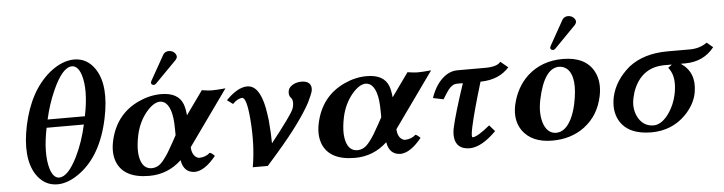

<svg xmlns="http://www.w3.org/2000/svg" viewBox="-44 -876 4084 1083"><g transform="rotate(-5 1997.5 -335.0)"><path d="M420.9 -311H210Q180.7 -168 206.1 -80.1Q222.7 -25.9 256.3 -24.9Q306.6 -24.9 360.4 -133.8Q399.4 -213.4 420.9 -311ZM382.8 -644Q328.1 -644 271.5 -516.1Q238.3 -440.9 219.7 -356.9H430.7Q461.4 -505.9 433.1 -592.8Q415.5 -643.1 382.8 -644ZM100.1 -334Q141.1 -525.9 256.8 -622.6Q327.1 -680.2 397 -681.2Q471.2 -681.2 515.6 -615.2Q579.1 -519.5 540 -334Q495.6 -124.5 366.7 -33.2Q303.2 11.7 244.6 12.2Q168 12.2 123 -57.6Q62.5 -154.3 100.1 -334Z M933.6 -682.1Q958 -682.1 971.7 -662.6Q977.5 -652.8 976.6 -644Q973.6 -634.8 968.3 -628.9L848.1 -506.8Q840.3 -499.5 835.4 -499Q822.3 -499 818.8 -509.3Q818.4 -511.7 818.4 -513.2Q819.8 -519 821.3 -522L901.9 -665Q912.6 -681.6 933.6 -682.1ZM931.2 -206.1 930.7 -241.2Q930.7 -370.1 881.8 -396.5Q871.1 -401.9 859.9 -401.9Q822.8 -401.9 779.8 -350.1Q737.3 -297.4 721.7 -226.1Q698.2 -115.7 729 -62Q747.6 -32.7 780.3 -32.2Q799.8 -32.2 816.7 -41.3Q833.5 -50.3 850.8 -72.8Q868.2 -95.2 878.9 -113Q889.6 -130.9 910.2 -167.5ZM869.1 -443.8Q966.3 -443.8 992.2 -376Q1001.5 -350.6 1004.9 -312L1100.6 -445.8Q1138.2 -439.9 1156.2 -439.9Q1185.5 -439.9 1234.4 -444.8L1010.3 -130.9Q1012.7 -83 1043.5 -69.3Q1048.3 -67.4 1051.8 -66.9Q1090.8 -67.9 1114.3 -90.3Q1126.5 -86.9 1141.6 -70.3Q1077.1 9.3 1020.5 9.8Q958.5 7.8 946.8 -63Q869.1 9.8 763.7 9.8Q622.1 9.8 583 -83.5Q562.5 -134.3 576.7 -202.1Q608.9 -353.5 742.7 -415Q805.7 -443.8 869.1 -443.8Z M1664.1 -444.8Q1712.9 -444.8 1718.8 -407.7Q1719.7 -397.9 1717.8 -388.2Q1713.4 -369.6 1691.4 -324.2Q1633.3 -216.3 1494.1 -56.2Q1466.3 -23.9 1434.1 12.2H1349.1Q1371.6 -114.3 1358.4 -266.6Q1348.1 -381.3 1323.7 -382.8Q1296.9 -381.8 1269.5 -353L1236.8 -377Q1302.2 -444.3 1356.9 -444.8Q1425.3 -444.8 1451.2 -315.9Q1456.5 -288.1 1461.9 -246.1Q1469.2 -161.6 1468.8 -112.8Q1584 -258.3 1599.6 -293.5Q1603.5 -302.7 1605 -309.1Q1612.3 -345.2 1597.2 -359.9Q1583.5 -374 1588.9 -400.9Q1593.8 -422.9 1624 -437Q1643.1 -444.8 1664.1 -444.8Z M2095.7 -206.1 2095.2 -241.2Q2095.2 -370.1 2046.4 -396.5Q2035.6 -401.9 2024.4 -401.9Q1987.3 -401.9 1944.3 -350.1Q1901.9 -297.4 1886.2 -226.1Q1862.8 -115.7 1893.6 -62Q1912.1 -32.7 1944.8 -32.2Q1964.4 -32.2 1981.2 -41.3Q1998 -50.3 2015.4 -72.8Q2032.7 -95.2 2043.5 -113Q2054.2 -130.9 2074.7 -167.5ZM2033.7 -443.8Q2130.9 -443.8 2156.7 -376Q2166 -350.6 2169.4 -312L2265.1 -445.8Q2302.7 -439.9 2320.8 -439.9Q2350.1 -439.9 2398.9 -444.8L2174.8 -130.9Q2177.2 -83 2208 -69.3Q2212.9 -67.4 2216.3 -66.9Q2255.4 -67.9 2278.8 -90.3Q2291 -86.9 2306.2 -70.3Q2241.7 9.3 2185.1 9.8Q2123 7.8 2111.3 -63Q2033.7 9.8 1928.2 9.8Q1786.6 9.8 1747.6 -83.5Q1727.1 -134.3 1741.2 -202.1Q1773.4 -353.5 1907.2 -415Q1970.2 -443.8 2033.7 -443.8Z M2543.9 -432.1H2708Q2773.4 -433.1 2791.5 -459L2834 -423.8Q2775.9 -358.9 2674.8 -356.9H2670.9Q2622.1 -196.3 2603 -108.9Q2589.8 -47.9 2600.1 -47.9Q2627.9 -49.3 2697.8 -106.9L2728.5 -71.8Q2647 10.3 2579.6 12.2Q2502 12.2 2494.1 -57.6Q2491.7 -82 2498 -111.8Q2514.6 -188 2570.8 -356.9H2538.1Q2510.7 -356.9 2488.3 -327.6Q2477.1 -312.5 2454.6 -275.9L2395.5 -288.1Q2424.8 -373.5 2481 -411.6Q2511.2 -431.6 2543.9 -432.1Z M3193.8 -682.1Q3218.3 -682.1 3232.4 -662.6Q3238.3 -652.8 3236.8 -644Q3233.9 -634.8 3228.5 -628.9L3108.9 -506.8Q3101.1 -499.5 3096.2 -499Q3083 -499 3079.1 -509.3Q3078.6 -511.7 3079.1 -513.2Q3080.6 -519 3082 -522L3162.1 -665Q3172.9 -681.6 3193.8 -682.1ZM3118.2 -401.9Q3035.2 -400.4 2998.5 -229Q2980 -142.1 3004.9 -81.5Q3026.4 -33.2 3070.8 -32.2Q3124 -32.2 3159.2 -103.5Q3175.8 -137.7 3186 -184.1Q3217.8 -334 3165 -384.3Q3145.5 -401.4 3118.2 -401.9ZM2854 -207Q2876 -307.1 2943.4 -370.1Q3024.4 -443.8 3143.6 -443.8Q3272.9 -443.8 3319.3 -356Q3350.1 -296.9 3333 -215.8Q3310.5 -109.4 3231 -48.8Q3229.5 -47.9 3229 -46.9Q3152.3 9.8 3045.9 9.8Q2929.7 9.8 2877 -64.5Q2836.9 -123.5 2854 -207Z M3622.1 -25.9Q3669.9 -25.9 3712.9 -88.9Q3742.2 -132.8 3754.4 -187Q3772 -269 3748 -317.9Q3741.2 -331.1 3732.4 -342.8Q3752.9 -356 3753.9 -358.9H3713.9Q3591.8 -358.9 3540.5 -247.1Q3528.3 -219.7 3522 -189Q3508.3 -124.5 3539.1 -73.2Q3568.4 -26.4 3622.1 -25.9ZM3517.1 -369.1Q3601.6 -434.6 3734.9 -435.1H3865.2Q3919.9 -435.5 3960.4 -464.8L3995.1 -436Q3934.1 -359.4 3831.1 -358.9H3804.7Q3887.7 -303.7 3869.6 -194.8Q3868.7 -189 3867.7 -184.1Q3854.5 -121.1 3799.8 -65.4Q3722.7 11.2 3607.9 12.2Q3473.6 12.2 3426.3 -73.7Q3396.5 -129.4 3412.1 -205.1Q3432.6 -297.9 3517.1 -369.1Z"/></g></svg>

Font: Linux Libertine Slanted O
Style: Bold Slanted
Weight: 700
Designer: Philipp H. Poll
Foundry: Philipp H. Poll
Version: Version 5.0.0